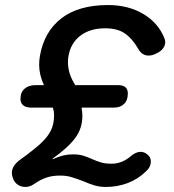

<svg xmlns="http://www.w3.org/2000/svg" viewBox="-20 -730 688 760"><path d="M309 -13Q280 -24 261 -29.5Q242 -35 218 -35Q187 -35 163.5 -27Q140 -19 114 -1Q98 10 81 10Q65 10 52.5 2.5Q40 -5 33 -20Q27 -34 27 -46Q27 -74 60 -98Q114 -137 141.5 -162.5Q169 -188 181.5 -213.5Q194 -239 194 -273Q194 -291 189 -304H104Q83 -304 72 -313Q61 -322 61 -338Q61 -365 77.5 -379Q94 -393 120 -393H154Q135 -434 135 -473Q135 -490 138 -509Q155 -605 223 -657.5Q291 -710 408 -710Q488 -710 547.5 -674.5Q607 -639 631 -578Q634 -571 634 -563Q634 -550 625 -538Q616 -526 600 -519Q584 -510 568 -510Q542 -510 527 -537Q504 -577 474.5 -597.5Q445 -618 396 -618Q337 -618 298.5 -589Q260 -560 251 -508Q249 -499 249 -483Q249 -438 278 -393H448Q486 -393 486 -360Q486 -333 471 -318.5Q456 -304 431 -304H303Q306 -288 306 -270Q306 -222 277.5 -183.5Q249 -145 188 -102L189 -100Q212 -110 230 -114.5Q248 -119 268 -119Q291 -119 307 -114.5Q323 -110 343 -101Q363 -92 380 -87Q397 -82 422 -82Q463 -82 498 -112Q518 -129 537 -129Q551 -129 564 -118Q577 -108 577 -91Q577 -68 557 -51Q525 -20 484.5 -5Q444 10 399 10Q375 10 354.5 4Q334 -2 309 -13Z"/></svg>

Font: Kodchasan SemiBold
Style: Italic
Weight: 600
Italic angle: -10°
Version: Version 1.000; ttfautohint (v1.6)